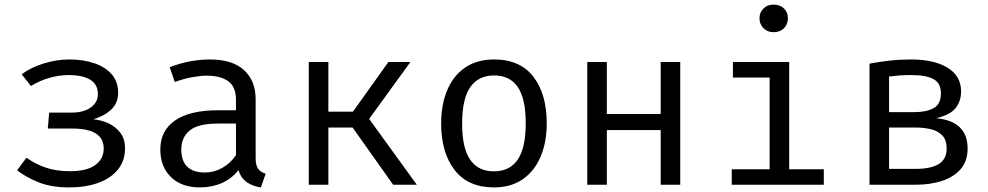

<svg xmlns="http://www.w3.org/2000/svg" viewBox="-20 -813 4348 845"><path d="M196.4 -317.4H293.8Q348.2 -317.4 379.5 -340Q410.8 -362.6 410.8 -398.5Q410.8 -441.5 377.2 -462.1Q343.6 -482.6 282.6 -482.6Q241.5 -482.6 197.4 -470.3Q153.3 -457.9 116.4 -434.4L75.4 -486.2Q115.9 -516.4 172.6 -533.8Q229.2 -551.3 285.6 -551.3Q345.1 -551.3 393.8 -535.1Q442.6 -519 471.3 -486.4Q500 -453.8 500 -404.6Q500 -359.5 469 -330.5Q437.9 -301.5 390.8 -288.2Q427.7 -284.6 459.5 -269.2Q491.3 -253.8 510.8 -226.9Q530.3 -200 530.3 -161.5Q530.3 -104.6 498.2 -65.9Q466.2 -27.2 411 -7.7Q355.9 11.8 285.1 11.8Q205.6 11.8 149.5 -10.8Q93.3 -33.3 55.4 -63.6L96.4 -119Q134.4 -91.8 180.5 -75.6Q226.7 -59.5 287.7 -59.5Q362.1 -59.5 399.2 -86.7Q436.4 -113.8 436.4 -159.5Q436.4 -247.2 299 -247.2H190.3Z M1105.1 -117.9Q1105.1 -85.1 1115.9 -70.3Q1126.7 -55.4 1149.2 -48.7L1128.2 11.8Q1093.3 7.2 1067.2 -10.5Q1041 -28.2 1029.2 -64.1Q1000 -26.7 956.2 -7.4Q912.3 11.8 860 11.8Q779 11.8 732.3 -33.8Q685.6 -79.5 685.6 -154.9Q685.6 -238.5 750.8 -283.1Q815.9 -327.7 939 -327.7H1018.5V-372.8Q1018.5 -431.3 984.4 -455.6Q950.3 -480 889.7 -480Q863.1 -480 827.2 -473.6Q791.3 -467.2 749.2 -452.3L726.7 -517.4Q775.9 -535.9 819.7 -543.6Q863.6 -551.3 903.1 -551.3Q1003.6 -551.3 1054.4 -504.1Q1105.1 -456.9 1105.1 -376.9ZM882.1 -53.8Q922.1 -53.8 958.2 -74.1Q994.4 -94.4 1018.5 -130.3V-269.2H940.5Q851.3 -269.2 814.6 -238.5Q777.9 -207.7 777.9 -155.9Q777.9 -53.8 882.1 -53.8Z M1339 0V-540H1425.1V-321.5H1533.3L1689.2 -540H1786.2L1604.6 -289.7L1814.4 0H1710.3L1531.8 -251.8H1425.1V0Z M2154.9 -551.3Q2269.2 -551.3 2327.7 -474.9Q2386.2 -398.5 2386.2 -270.3Q2386.2 -187.7 2359.5 -124.1Q2332.8 -60.5 2281 -24.4Q2229.2 11.8 2153.8 11.8Q2039.5 11.8 1980.5 -65.1Q1921.5 -142.1 1921.5 -269.2Q1921.5 -352.3 1948.2 -416.2Q1974.9 -480 2026.9 -515.6Q2079 -551.3 2154.9 -551.3ZM2154.9 -481Q2085.1 -481 2049.5 -429.2Q2013.8 -377.4 2013.8 -269.2Q2013.8 -162.1 2049 -110.5Q2084.1 -59 2153.8 -59Q2223.6 -59 2258.7 -110.8Q2293.8 -162.6 2293.8 -270.3Q2293.8 -377.9 2259 -429.5Q2224.1 -481 2154.9 -481Z M2887.7 0V-240.5H2650.8V0H2564.6V-540H2650.8V-311.3H2887.7V-540H2973.8V0Z M3384.6 -792.8Q3413.3 -792.8 3430.5 -775.4Q3447.7 -757.9 3447.7 -732.8Q3447.7 -706.7 3430.5 -689Q3413.3 -671.3 3384.6 -671.3Q3357.4 -671.3 3340 -689Q3322.6 -706.7 3322.6 -732.8Q3322.6 -757.9 3340 -775.4Q3357.4 -792.8 3384.6 -792.8ZM3453.3 -540V-68.2H3605.6V0H3200.5V-68.2H3367.2V-471.8H3205.6V-540Z M3990.3 -551.3Q4090.8 -551.3 4150.3 -514.9Q4209.7 -478.5 4209.7 -410.8Q4209.7 -368.7 4186.7 -338.5Q4163.6 -308.2 4101 -292.8Q4238.5 -279 4238.5 -159.5Q4238.5 -103.1 4207.2 -67.9Q4175.9 -32.8 4124.4 -16.4Q4072.8 0 4010.8 0H3806.7V-532.8Q3848.7 -541 3894.9 -546.2Q3941 -551.3 3990.3 -551.3ZM3991.3 -482.6Q3960.5 -482.6 3939 -481Q3917.4 -479.5 3892.8 -476.4V-319.5H4004.1Q4057.4 -319.5 4089.2 -337.2Q4121 -354.9 4121 -402.6Q4121 -446.7 4088.7 -464.6Q4056.4 -482.6 3991.3 -482.6ZM3892.8 -69.7H4008.7Q4077.4 -69.7 4111.8 -91.3Q4146.2 -112.8 4146.2 -159Q4146.2 -198.5 4125.6 -218.5Q4105.1 -238.5 4073.8 -245.1Q4042.6 -251.8 4009.7 -251.8H3892.8Z"/></svg>

Font: FiraCode Nerd Font
Style: Regular
Weight: 400
Designer: Carrois Corporate, Edenspiekermann AG, Nikita Prokopov
Foundry: Carrois Corporate, Edenspiekermann AG, Nikita Prokopov
Version: Version 6.002;Nerd Fonts 2.1.0